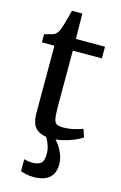

<svg xmlns="http://www.w3.org/2000/svg" viewBox="-140 -759 669 1059"><g transform="rotate(15 195.0 -229.5)"><path d="M203 10.4Q148.7 10.4 119.2 -14.8Q89.7 -40 89.7 -105.3V-488.4H18V-534.9Q28 -537.7 40.1 -540.8Q52.1 -543.8 62.6 -547.1Q73 -550.4 77.9 -554Q83.8 -558.5 87.9 -563.4Q92 -568.3 95.5 -574.9Q99.1 -581.6 102.5 -591.1Q107.3 -603.4 113.3 -624.9Q119.2 -646.4 124.8 -667.4Q130.4 -688.4 133.2 -699.6H192.4L194.2 -555.3H360.5V-488.4H194.6V-182.2Q194.6 -127.7 198.7 -103Q202.8 -78.3 215.6 -71.7Q228.4 -65.1 254 -65.1Q282.5 -65.1 314.6 -72.6Q346.7 -80.1 362.9 -87.4L378.3 -42.3Q362.8 -30.4 334.7 -18.3Q306.5 -6.2 272 2.1Q237.5 10.4 203 10.4ZM164.2 241.2Q145.1 241.2 124.6 237.1Q104.1 232.9 90.7 227.8L90.9 159.1Q101.4 162.6 115.3 164.6Q129.2 166.7 136.3 166.7Q167.1 166.7 185.2 154.4Q203.3 142 203.3 96.4Q203.3 76.3 196.9 56.4Q190.6 36.6 182.5 21.2Q174.5 5.8 169.7 -0.9L200.9 -6.1L219.6 -0.9Q230.3 8.6 245.9 29.6Q261.4 50.5 273.3 79.1Q285.1 107.7 284.5 139.9Q283.9 176.3 268.7 198.7Q253.5 221.1 226.7 231.1Q199.9 241.2 164.2 241.2Z"/></g></svg>

Font: Merriweather Light
Style: Regular
Weight: 300
Version: Version 2.100